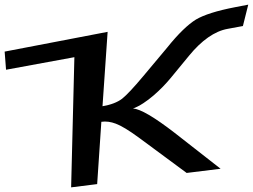

<svg xmlns="http://www.w3.org/2000/svg" viewBox="-156 -794 1088 826"><path d="M262 -2 280 -270C300 -273 321 -270 342 -262C364 -254 398 -234 444 -200L647 -50L793 -68L596 -222C508 -290 447 -326 416 -327C474 -348 541 -413 578 -458L657 -554C711 -620 767 -660 824 -670L889 -682L912 -774L855 -763C777 -748 721 -730 687 -710C653 -689 611 -649 563 -589L460 -466C419 -417 389 -385 369 -369C349 -354 321 -343 285 -337L307 -657L-136 -572L-130 -494L164 -548L150 12Z"/></svg>

Font: Gamestation Warped
Style: Regular
Weight: 400
Designer: Jonas Hecksher
Foundry: Jonas Hecksher, Playtypeª, e-types AS
Version: Version 1.003